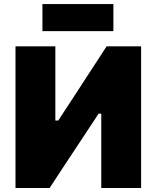

<svg xmlns="http://www.w3.org/2000/svg" viewBox="-20 -946 788 966"><path d="M58 0V-713H258.5V-339.5H273L366.5 -482.5Q402.5 -538 439 -594Q475.5 -649.5 516.5 -713H690V0H489.5V-374H476L381 -230Q337.5 -164.5 301 -109Q264.5 -53 229.5 0ZM193.5 -789.5V-925.5H550.5V-789.5Z"/></svg>

Font: Heraclito ExtraBold
Style: Regular
Weight: 800
Designer: Kostas Bartsokas (font) & Cristiano Sobral (main changes)
Foundry: Kostas Bartsokas (font) & Cristiano Sobral (main changes)
Version: Version 1.00;July 8, 2020;FontCreator 13.0.0.2655 64-bit